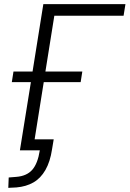

<svg xmlns="http://www.w3.org/2000/svg" viewBox="-20 -725 625 926"><path d="M20 181 22 131 59 128Q109 124 135.5 94Q162 64 172 0H76L129 -329H37L45 -380H137L189 -705H585L576 -649H242L199 -380H377L369 -329H191L147 -53H239L231 -5Q222 55 199 95Q176 135 141 155Q106 175 59 179Z"/></svg>

Font: Nunito Sans 10pt SemiCondensed Light
Style: Italic
Weight: 300
Width: 4
Italic angle: -9°
Designer: Vernon Adams
Foundry: Vernon Adams
Version: Version 3.101;gftools[0.9.27]